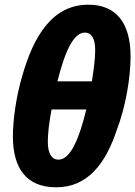

<svg xmlns="http://www.w3.org/2000/svg" viewBox="-20 -789 577 819"><path d="M35 -207C35 -73 91 10 220 10C355 10 431 -93 478 -234C516 -333 537 -458 537 -548C537 -694 473 -769 357 -769C204 -769 123 -636 74 -462C49 -378 35 -277 35 -207ZM225 -442C258 -574 295 -650 342 -650C371 -650 386 -624 386 -575C386 -537 380 -494 372 -442ZM184 -184C184 -218 189 -265 200 -322H348C320 -205 282 -108 230 -108C199 -108 184 -136 184 -184Z"/></svg>

Font: Noto Sans SemiCondensed ExtraBold
Style: Italic
Weight: 800
Width: 4
Italic angle: -12°
Designer: Monotype Design Team
Foundry: Monotype Imaging Inc.
Version: Version 2.013